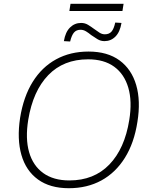

<svg xmlns="http://www.w3.org/2000/svg" viewBox="-20 -985 799 1013"><path d="M86 -363Q104 -475 152.5 -553Q201 -631 276 -672Q351 -713 447 -713Q547 -713 610.5 -666.5Q674 -620 698.5 -536.5Q723 -453 705 -342Q688 -231 639 -152.5Q590 -74 515 -33Q440 8 343 8Q244 8 180.5 -38Q117 -84 93 -167.5Q69 -251 86 -363ZM129 -353Q113 -254 133.5 -182.5Q154 -111 208 -72Q262 -33 346 -33Q476 -33 557 -117Q638 -201 662 -352Q678 -450 657 -522Q636 -594 582.5 -633Q529 -672 445 -672Q315 -672 234.5 -588.5Q154 -505 129 -353ZM346 -927 352 -965H632L626 -927ZM531 -768Q511 -768 494 -778.5Q477 -789 461 -800Q448 -811 434 -819.5Q420 -828 405 -828Q383 -828 370.5 -813.5Q358 -799 350 -766L317 -768Q325 -816 349.5 -840Q374 -864 408 -864Q428 -864 444.5 -854Q461 -844 477 -832Q491 -822 504.5 -813Q518 -804 533 -804Q556 -804 568.5 -818.5Q581 -833 588 -866L621 -864Q613 -816 589 -792Q565 -768 531 -768Z"/></svg>

Font: Mulish ExtraLight
Style: Italic
Weight: 200
Italic angle: -9°
Designer: Vernon Adams
Foundry: Vernon Adams
Version: Version 3.603